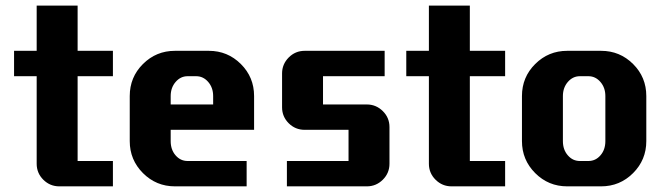

<svg xmlns="http://www.w3.org/2000/svg" viewBox="-20 -660 2358 680"><path d="M379.9 0H189.9Q157.2 0 133.5 -23.4Q109.9 -46.9 109.9 -80.1V-390.1H29.8V-480H109.9V-640.1H254.9V-480H379.9V-390.1H254.9V-89.8H379.9Z M879.9 -200.2H584.5V-160.2Q584.5 -129.9 601.8 -109.9Q619.1 -89.8 644.5 -89.8H853.5V0H599.6Q533.2 0 486.3 -46.9Q439.5 -93.8 439.5 -160.2V-319.8Q439.5 -386.7 486.3 -433.3Q533.2 -480 599.6 -480H719.7Q786.1 -480 833 -433.3Q879.9 -386.7 879.9 -319.8ZM734.9 -290V-319.8Q734.9 -349.6 717.3 -369.9Q699.7 -390.1 674.8 -390.1H644.5Q619.6 -390.1 602.1 -369.9Q584.5 -349.6 584.5 -319.8V-290Z M1359.4 -80.1Q1359.4 -46.9 1335.7 -23.4Q1312 0 1279.3 0H996.1V-89.8H1214.4V-200.2H1059.1Q1025.9 -200.2 1002.4 -223.6Q979 -247.1 979 -279.8V-399.9Q979 -432.6 1002.4 -456.3Q1025.9 -480 1059.1 -480H1342.3V-390.1H1124V-290H1279.3Q1312 -290 1335.7 -266.6Q1359.4 -243.2 1359.4 -210Z M1769 0H1579.1Q1546.4 0 1522.7 -23.4Q1499 -46.9 1499 -80.1V-390.1H1418.9V-480H1499V-640.1H1644V-480H1769V-390.1H1644V-89.8H1769Z M2269 -160.2Q2269 -93.8 2222.2 -46.9Q2175.3 0 2108.9 0H1988.8Q1922.4 0 1875.5 -46.9Q1828.6 -93.8 1828.6 -160.2V-319.8Q1828.6 -386.7 1875.5 -433.3Q1922.4 -480 1988.8 -480H2108.9Q2175.3 -480 2222.2 -433.3Q2269 -386.7 2269 -319.8ZM2124 -160.2V-319.8Q2124 -349.6 2106.4 -369.9Q2088.9 -390.1 2064 -390.1H2033.7Q2008.8 -390.1 1991.2 -369.9Q1973.6 -349.6 1973.6 -319.8V-160.2Q1973.6 -129.9 1991 -109.9Q2008.3 -89.8 2033.7 -89.8H2064Q2089.4 -89.8 2106.7 -109.9Q2124 -129.9 2124 -160.2Z"/></svg>

Font: Laconic
Style: Bold
Weight: 700
Designer: Robby Woodard
Version: Version 1.000